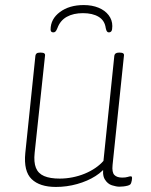

<svg xmlns="http://www.w3.org/2000/svg" viewBox="-20 -733 597 759"><path d="M201 6Q137 6 105 -25Q73 -56 80 -128L120 -513Q121 -519 125 -522Q129 -525 138 -525H142Q151 -525 155 -522Q159 -519 158 -513L117 -129Q113 -92 122 -69.5Q131 -47 154.5 -37Q178 -27 216 -27Q241 -27 266.5 -32Q292 -37 315 -46.5Q338 -56 357 -69Q376 -82 389 -97L432 -513Q434 -525 450 -525H454Q463 -525 467 -522Q471 -519 470 -513L425 -81Q422 -52 432 -41.5Q442 -31 463 -31Q477 -31 484.5 -33.5Q492 -36 497 -36Q500 -36 501 -34Q502 -32 502 -29Q502 -25 501 -19.5Q500 -14 498.5 -10Q497 -6 495 -4Q492 -1 484.5 1Q477 3 468 4Q459 5 452 5Q440 5 422.5 -0.5Q405 -6 394 -24.5Q383 -43 390 -81L405 -83Q389 -57 357.5 -37Q326 -17 285 -5.5Q244 6 201 6ZM311 -713Q344 -713 369.5 -702.5Q395 -692 409.5 -673Q424 -654 424 -630Q424 -615 420.5 -610Q417 -605 410 -605Q406 -605 403 -608.5Q400 -612 398 -622Q394 -652 370 -666.5Q346 -681 308 -681Q270 -681 244 -666.5Q218 -652 207 -622Q203 -612 199.5 -608.5Q196 -605 191 -605Q185 -605 182.5 -608Q180 -611 180 -616Q180 -658 217 -685.5Q254 -713 311 -713Z"/></svg>

Font: Asap Thin
Style: Italic
Weight: 250
Italic angle: -6°
Designer: Pablo Cosgaya
Foundry: Omnibus-Type
Version: Version 3.001